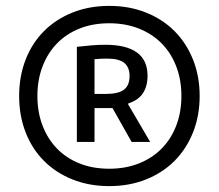

<svg xmlns="http://www.w3.org/2000/svg" viewBox="-20 -773 742 652"><path d="M351 -141Q283 -141 226.5 -163.5Q170 -186 129.5 -226.5Q89 -267 67 -323.5Q45 -380 45 -447Q45 -514 67 -570.5Q89 -627 129.5 -667.5Q170 -708 226.5 -730.5Q283 -753 351 -753Q419 -753 475.5 -730.5Q532 -708 572.5 -667.5Q613 -627 635.5 -570.5Q658 -514 658 -447Q658 -380 635.5 -323.5Q613 -267 572.5 -226.5Q532 -186 475.5 -163.5Q419 -141 351 -141ZM351 -200Q406 -200 451.5 -218Q497 -236 529 -268.5Q561 -301 578.5 -346.5Q596 -392 596 -447Q596 -502 578.5 -547.5Q561 -593 529 -625.5Q497 -658 451.5 -676Q406 -694 351 -694Q295 -694 250 -676Q205 -658 173.5 -625.5Q142 -593 124.5 -547.5Q107 -502 107 -447Q107 -392 124.5 -346.5Q142 -301 173.5 -268.5Q205 -236 250 -218Q295 -200 351 -200ZM241 -614Q267 -617 291 -619Q315 -621 337 -621Q481 -621 481 -516Q481 -442 416 -422L415 -419L490 -291H427L362 -406H301V-291H241ZM339 -454Q382 -454 401 -468.5Q420 -483 420 -515Q420 -544 402.5 -559Q385 -574 343 -574Q336 -574 322.5 -573.5Q309 -573 301 -572V-454Z"/></svg>

Font: Encode Sans Narrow
Style: SemiBold
Weight: 600
Designer: Pablo Impallari, Andres Torresi
Foundry: Pablo Impallari, Andres Torresi
Version: Version 1.000; ttfautohint (v1.00) -l 8 -r 50 -G 200 -x 14 -